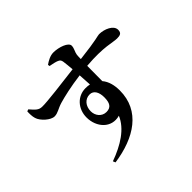

<svg xmlns="http://www.w3.org/2000/svg" viewBox="-192 -1056 1385 1385"><g transform="rotate(-45 500.0 -364.0)"><path d="M472 -228C426 -228 395 -267 395 -312C395 -365 428 -404 475 -404C517 -404 536 -364 536 -315C536 -257 519 -228 472 -228ZM416 -753C444 -748 468 -743 484 -736C500 -729 505 -722 508 -705C511 -685 514 -653 517 -619C404 -605 215 -581 172 -583C137 -583 122 -600 86 -641L71 -635C70 -613 70 -585 77 -563C88 -523 146 -470 185 -470C220 -470 241 -491 288 -505C336 -519 420 -539 522 -552C524 -515 526 -479 528 -453C515 -456 501 -457 486 -457C404 -457 342 -390 342 -302C342 -201 416 -118 516 -146C477 -52 375 12 253 56L261 75C481 44 650 -63 650 -270C650 -323 638 -372 608 -407C608 -457 608 -513 609 -562C793 -577 857 -549 901 -549C931 -549 951 -554 951 -588C951 -634 884 -663 831 -663C815 -663 795 -650 611 -629C611 -648 612 -663 613 -672C616 -696 633 -717 633 -744C633 -777 561 -803 504 -803C471 -803 438 -784 414 -767Z"/></g></svg>

Font: Noto Serif CJK JP
Style: Bold
Weight: 700
Designer: Ryoko NISHIZUKA 西塚涼子 (kana & ideographs); Frank Grießhammer (Latin, Greek & Cyrillic); Wenlong ZHANG 张文龙 (bopomofo); San
Foundry: Adobe Systems Incorporated
Version: Version 1.000;PS 1;hotconv 16.6.53;makeotf.lib2.5.65590